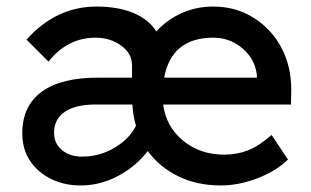

<svg xmlns="http://www.w3.org/2000/svg" viewBox="-20 -556 949 586"><path d="M226 10Q176 10 135.5 -10Q95 -30 71.5 -65.5Q48 -101 48 -149Q48 -233 108 -276.5Q168 -320 284 -319H383V-356Q383 -393 349.5 -417Q316 -441 272 -441Q186 -441 128 -368L61 -435Q104 -484 158 -510Q212 -536 274 -536Q340 -536 387 -516.5Q434 -497 457 -460Q490 -496 534.5 -516Q579 -536 631 -536Q699 -536 753 -502.5Q807 -469 838 -412Q869 -355 869 -281L868 -237H478Q487 -169 539 -126.5Q591 -84 664 -84Q703 -84 736.5 -97Q770 -110 809 -144L859 -69Q823 -34 766 -12Q709 10 654 10Q581 10 524 -18Q467 -46 431 -95Q395 -48 340.5 -19Q286 10 226 10ZM631 -441Q504 -441 481 -319H764V-326Q759 -375 720.5 -408Q682 -441 631 -441ZM230 -78Q284 -78 329.5 -105Q375 -132 395 -172Q386 -203 384 -237H271Q210 -237 177.5 -214.5Q145 -192 145 -151Q145 -118 169 -98Q193 -78 230 -78Z"/></svg>

Font: Readex Pro
Style: Regular
Weight: 400
Designer: Bonnie Shaver-Troup, Thomas Jockin
Foundry: Lexend
Version: Version 1.204; ttfautohint (v1.8.4.7-5d5b)